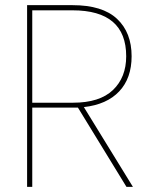

<svg xmlns="http://www.w3.org/2000/svg" viewBox="-20 -724 575 744"><path d="M469 -506Q469 -684 261 -684H105V-326H263Q366 -326 417.5 -375Q469 -424 469 -506ZM85 -704H261Q377 -704 433.5 -651Q490 -598 490 -506Q490 -421 442 -370Q394 -319 305 -309L495 0H470L282 -307H263H105V0H85Z"/></svg>

Font: SVN-Poppins Thin
Style: Regular
Weight: 100
Designer: Ninad Kale (Devanagari), Jonny Pinhorn (Latin)
Foundry: Indian Type Foundry
Version: Version 3.002 2017